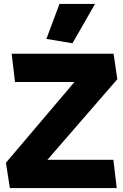

<svg xmlns="http://www.w3.org/2000/svg" viewBox="-20 -952 624 972"><path d="M554 -143H220L574 -551L555 -680H39L56 -537H357L10 -128L30 0H571ZM347 -733 461 -932H281L215 -755Z"/></svg>

Font: Catamaran Black
Style: Regular
Weight: 900
Designer: Pria Ravichandran
Version: Version 2.000